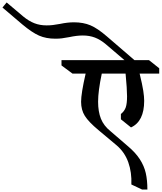

<svg xmlns="http://www.w3.org/2000/svg" viewBox="-572 -1274 1312 1558"><path d="M561 -677Q583 -587 590.5 -538Q598 -489 598 -456Q598 -289 491 -240L409 -306V-349Q438 -372 448.5 -403Q459 -434 459 -493Q459 -550 447 -677H254Q224 -535 224 -449Q224 -368 247 -310.5Q270 -253 325 -209L462 -91Q527 -37 562.5 18Q598 73 611 131Q624 189 624 264H581L494 223Q498 125 469 43Q440 -39 374 -95L226 -219Q147 -285 116.5 -333.5Q86 -382 86 -448Q86 -516 123 -677H16L-73 -743V-786H438L288 -914Q243 -952 198.5 -969Q154 -986 100 -986Q52 -986 -9 -973Q-47 -966 -69.5 -963Q-92 -960 -123 -960Q-198 -960 -255 -985Q-312 -1010 -391 -1076L-552 -1213L-518 -1254L-383 -1140Q-338 -1103 -293 -1085.5Q-248 -1068 -194 -1068Q-165 -1068 -142 -1071Q-119 -1074 -85 -1080Q-24 -1093 28 -1093Q104 -1093 162 -1068.5Q220 -1044 296 -978L519 -786H637L720 -720V-677Z"/></svg>

Font: InknutAntiqua
Style: Medium
Weight: 500
Designer: Claus Eggers Srensen
Foundry: Claus Eggers Srensen
Version: Version 1.000; ttfautohint (v1.2) -l 7 -r 28 -G 50 -x 13 -D 